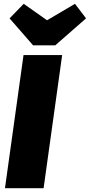

<svg xmlns="http://www.w3.org/2000/svg" viewBox="-20 -984 470 1004"><path d="M305 -696 208 0H6L103 -696ZM372 -964 430 -888 269 -747H153L30 -888L104 -964L226 -878Z"/></svg>

Font: Fira Sans Black
Style: Italic
Weight: 900
Italic angle: -8°
Designer: Carrois Corporate & Edenspiekermann AG
Foundry: Carrois Corporate GbR & Edenspiekermann AG
Version: Version 4.203